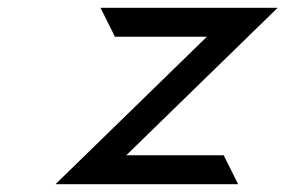

<svg xmlns="http://www.w3.org/2000/svg" viewBox="-20 -471 773 491"><path d="M552 -74H303L690 -451H237L274 -377H509L122 0H589Z"/></svg>

Font: Charger Monospace
Style: Regular
Weight: 400
Designer: Jasper
Foundry: Cannot Into Space Fonts
Version: Version 0.980